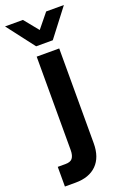

<svg xmlns="http://www.w3.org/2000/svg" viewBox="-207 -775 653 985"><g transform="rotate(-20 119.5 -282.5)"><path d="M-33.2 48.8H8.8Q36.1 48.8 46.9 35.2Q58.6 20.5 58.6 -9.8V-519.5H181.6V-2Q181.6 74.2 140.6 115.2Q99.6 156.2 25.4 156.2H-33.2ZM-41 -720.7H56.6L120.1 -642.6L183.6 -720.7H280.3L165 -570.3H74.2Z"/></g></svg>

Font: Dinish
Style: Bold
Weight: 700
Designer: Bert Driehuis
Foundry: Playbeing
Version: Version 3.006; git-39231f3c-release